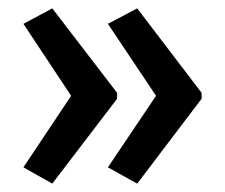

<svg xmlns="http://www.w3.org/2000/svg" viewBox="-20 -547 537 459"><path d="M462 -311 308 -108 238 -147 353 -318 238 -490 308 -527 462 -325ZM260 -311 105 -108 36 -147 150 -318 36 -490 105 -527 260 -325Z"/></svg>

Font: Noto Sans Tamil UI Condensed Medium
Style: Regular
Weight: 500
Width: 3
Designer: Jelle Bosma - Monotype Design Team
Foundry: Monotype Imaging Inc.
Version: Version 2.004; ttfautohint (v1.8.4.7-5d5b)